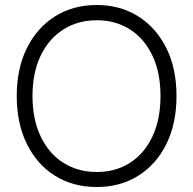

<svg xmlns="http://www.w3.org/2000/svg" viewBox="-20 -735 772 768"><path d="M367 13Q272 13 200 -32Q128 -77 87.5 -159Q47 -241 47 -351Q47 -461 87.5 -542.5Q128 -624 200 -669.5Q272 -715 367 -715Q461 -715 533 -669.5Q605 -624 645.5 -542.5Q686 -461 686 -351Q686 -241 645.5 -159Q605 -77 533 -32Q461 13 367 13ZM367 -47Q442 -47 499.5 -83.5Q557 -120 589.5 -188.5Q622 -257 622 -351Q622 -445 589.5 -513Q557 -581 499.5 -617.5Q442 -654 367 -654Q292 -654 234 -617.5Q176 -581 143 -513Q110 -445 110 -351Q110 -257 143 -188.5Q176 -120 234 -83.5Q292 -47 367 -47Z"/></svg>

Font: Shin Retro Maru Gothic Regular
Style: Regular
Weight: 400
Designer: Iose
Foundry: Typographish
Version: Version 1.002